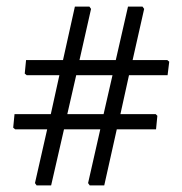

<svg xmlns="http://www.w3.org/2000/svg" viewBox="-20 -594 553 582"><path d="M452 -248 457 -243 453 -202H334L296 -32H252L247 -39L284 -202H174L135 -32H91L86 -39L123 -202H26L20 -207L24 -248H134L160 -366H61L55 -371L59 -412H171L207 -574H251L256 -567L221 -412H331L368 -574H412L417 -567L382 -412H487L493 -407L488 -366H371L345 -248ZM184 -248H294L321 -366H211Z"/></svg>

Font: Alegreya Sans
Style: Italic
Weight: 400
Italic angle: -7°
Designer: Juan Pablo del Peral
Foundry: Huerta Tipografica
Version: Version 2.007